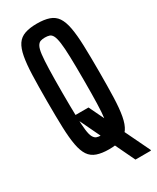

<svg xmlns="http://www.w3.org/2000/svg" viewBox="-207 -756 763 932"><g transform="rotate(-30 175.0 -290.5)"><path d="M259 115 100 -218H188L346 110V115ZM174 8Q134 8 106.5 -1.5Q79 -11 63.5 -34Q48 -57 40.5 -97.5Q33 -138 31 -198.5Q29 -259 29 -344Q29 -429 31 -489.5Q33 -550 40.5 -590.5Q48 -631 63.5 -654Q79 -677 106.5 -686.5Q134 -696 174 -696Q215 -696 242.5 -686.5Q270 -677 285.5 -654Q301 -631 308.5 -590.5Q316 -550 318 -489.5Q320 -429 320 -344Q320 -259 318 -198.5Q316 -138 308.5 -97.5Q301 -57 285.5 -34Q270 -11 243 -1.5Q216 8 174 8ZM174 -70Q189 -70 199.5 -73.5Q210 -77 217 -90.5Q224 -104 228 -133Q232 -162 233.5 -213.5Q235 -265 235 -344Q235 -423 233.5 -474.5Q232 -526 228 -555Q224 -584 217 -597.5Q210 -611 199.5 -614.5Q189 -618 174 -618Q160 -618 149.5 -614.5Q139 -611 131.5 -597.5Q124 -584 120.5 -555Q117 -526 115.5 -474.5Q114 -423 114 -344Q114 -265 115.5 -213.5Q117 -162 120.5 -133Q124 -104 131.5 -90.5Q139 -77 149.5 -73.5Q160 -70 174 -70Z"/></g></svg>

Font: Saira UltraCondensed SemiBold
Style: Regular
Weight: 600
Width: 1
Designer: Hector Gatti with collaboration of the Omnibus-Type team
Foundry: Omnibus-Type
Version: Version 1.101